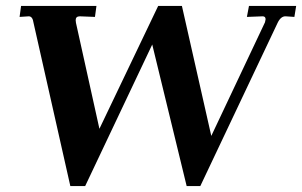

<svg xmlns="http://www.w3.org/2000/svg" viewBox="-20 -617 1018 647"><path d="M77 -562 46 -560 51 -597H305L300 -560L249 -562Q235 -562 235 -549L236 -540L315 -183L513 -597H593L692 -159L873 -542Q875 -550 875 -552Q875 -562 865 -562L812 -560L819 -597H978L972 -560L943 -562Q927 -563 916 -541L655 10H609L493 -467L267 10H217L93 -540Q90 -562 77 -562Z"/></svg>

Font: Unna
Style: Bold Italic
Weight: 700
Italic angle: -8.05°
Designer: Jorge de Buen Unna
Foundry: Omnibus-Type
Version: Version 2.008